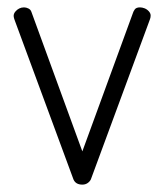

<svg xmlns="http://www.w3.org/2000/svg" viewBox="-20 -493 445 520"><path d="M203 7Q194 7 188 3.5Q182 0 179 -7L21 -435Q20 -437 18.5 -442Q17 -447 17 -450Q17 -456 21.5 -461.5Q26 -467 32 -470Q38 -473 45 -473Q51 -473 57 -470Q63 -467 65 -461L203 -83L339 -455Q341 -462 345 -467.5Q349 -473 359 -473Q365 -473 371.5 -470.5Q378 -468 383 -462.5Q388 -457 388 -451Q388 -446 386.5 -442Q385 -438 384 -435L226 -7Q223 -1 217 3Q211 7 203 7Z"/></svg>

Font: Dosis Light
Style: Regular
Weight: 300
Designer: EdgarTolentino, PabloImpallari, IginoMarini
Foundry: EdgarTolentino, PabloImpallari, IginoMarini
Version: Version 3.001; ttfautohint (v1.8.2)